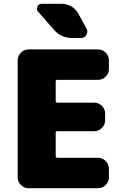

<svg xmlns="http://www.w3.org/2000/svg" viewBox="-20 -990 656 1010"><path d="M306 -970Q332 -970 355 -956.5Q378 -943 391 -920L435 -840Q444 -823 434.5 -806.5Q425 -790 406 -790H360Q302 -790 265 -832L181 -928Q170 -940 176.5 -955Q183 -970 200 -970ZM496 -730Q519 -730 536 -713Q553 -696 553 -673V-627Q553 -604 536 -587Q519 -570 496 -570H282Q273 -570 273 -562V-459Q273 -450 282 -450H476Q499 -450 516 -433Q533 -416 533 -393V-357Q533 -334 516 -317Q499 -300 476 -300H282Q273 -300 273 -292V-169Q273 -160 282 -160H496Q519 -160 536 -143Q553 -126 553 -103V-57Q553 -34 536 -17Q519 0 496 0H130Q107 0 90 -17Q73 -34 73 -57V-673Q73 -696 90 -713Q107 -730 130 -730Z"/></svg>

Font: Rounded Mplus 1c Black
Style: Regular
Weight: 900
Version: Version 1.059.20150529